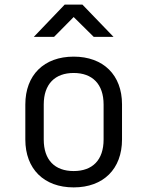

<svg xmlns="http://www.w3.org/2000/svg" viewBox="-20 -805 640 834"><path d="M215 -645 300 -731 387 -645H473L338 -785H261L127 -645ZM300 9C429 9 510 -71 510 -199V-352C510 -479 429 -559 300 -559C171 -559 90 -479 90 -351V-199C90 -71 171 9 300 9ZM300 -62C218 -62 170 -110 170 -199V-351C170 -440 219 -488 300 -488C381 -488 430 -440 430 -351V-199C430 -110 382 -62 300 -62Z"/></svg>

Font: Tekne LDO Light
Style: Regular
Weight: 300
Monospace: yes
Designer: Alessio Laiso, Mario Rullo, Paolo Rosset
Foundry: Alessio Laiso
Version: Version 1.000;hotconv 1.0.109;makeotfexe 2.5.65596